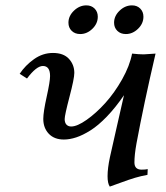

<svg xmlns="http://www.w3.org/2000/svg" viewBox="-20 -689 623 719"><path d="M53.7 -412.6Q74.7 -444.3 107.4 -467.5Q140.1 -490.7 178.2 -490.7Q217.8 -490.7 238 -468.8Q258.3 -446.8 258.3 -416Q258.3 -395 240.2 -326.2Q222.2 -257.3 222.2 -243.2Q222.2 -229.5 228.8 -222.4Q235.4 -215.3 246.6 -215.3Q269 -215.3 304.4 -240.2Q339.8 -265.1 374.3 -303.2Q408.7 -341.3 437.3 -391.8Q465.8 -442.4 474.6 -488.3Q500.5 -485.4 518.1 -485.4L562.5 -488.3Q518.1 -297.4 491.2 -152.3Q483.4 -109.4 483.4 -80.6Q483.4 -53.7 510.3 -53.7Q524.4 -53.7 533.2 -55.7L532.2 -34.2Q507.8 -29.8 485.6 -23.2Q463.4 -16.6 433.3 -5.4Q403.3 5.9 391.1 9.8Q382.8 -2 382.8 -29.3Q382.8 -58.6 391.6 -100.1Q399.9 -138.7 417.7 -215.8Q435.5 -293 444.3 -332.5Q412.6 -286.1 380.1 -252.4Q347.7 -218.8 318.8 -200.7Q290 -182.6 265.6 -174.6Q241.2 -166.5 219.2 -166.5Q183.1 -166.5 162.6 -188.2Q142.1 -210 142.1 -243.7Q142.1 -269.5 154.8 -326.7Q167.5 -383.8 167.5 -404.3Q167.5 -441.9 140.6 -441.9Q116.2 -441.9 81.1 -395ZM303.2 -668.9Q322.3 -668.9 334.2 -657Q346.2 -645 346.2 -626.5Q346.2 -600.6 325.9 -581.1Q305.7 -561.5 280.3 -561.5Q260.7 -561.5 248.5 -573.5Q236.3 -585.4 236.3 -604Q236.3 -629.4 257.1 -649.2Q277.8 -668.9 303.2 -668.9ZM474.1 -668.9Q493.2 -668.9 505.1 -657Q517.1 -645 517.1 -626.5Q517.1 -600.6 496.8 -581.1Q476.6 -561.5 451.2 -561.5Q431.6 -561.5 419.4 -573.5Q407.2 -585.4 407.2 -604Q407.2 -629.4 428 -649.2Q448.7 -668.9 474.1 -668.9Z"/></svg>

Font: Flanker
Style: Italic
Weight: 400
Italic angle: -12°
Designer: Flanker
Version: Version 2.027